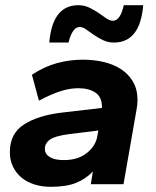

<svg xmlns="http://www.w3.org/2000/svg" viewBox="-20 -710 600 740"><path d="M176 10Q142 10 113 1Q84 -8 63 -25.5Q42 -43 30 -67.5Q18 -92 18 -124Q18 -195 72 -230Q126 -265 218 -276L373 -294V-297Q373 -336 348 -353Q323 -370 282 -370Q249 -370 213 -358.5Q177 -347 130 -322L103 -422Q152 -454 200.5 -467Q249 -480 300 -480Q342 -480 380 -471Q418 -462 447 -443Q476 -424 493 -394.5Q510 -365 510 -324Q510 -315 509 -305.5Q508 -296 506 -286L456 0H330L338 -49Q309 -19 271.5 -4.5Q234 10 176 10ZM419 -546Q396 -546 376.5 -555.5Q357 -565 341 -576Q325 -587 312 -596.5Q299 -606 287 -606Q259 -606 244 -546H170Q182 -690 282 -690Q305 -690 324.5 -680.5Q344 -671 360 -660Q376 -649 389.5 -639.5Q403 -630 415 -630Q444 -630 457 -690H532Q520 -546 419 -546ZM226 -93Q281 -93 315 -120.5Q349 -148 355 -185L359 -207L246 -193Q192 -186 172.5 -172Q153 -158 153 -136Q153 -116 172 -104.5Q191 -93 226 -93Z"/></svg>

Font: Celebes
Style: Bold Italic
Weight: 700
Italic angle: -10°
Designer: Anugrah Pasau
Foundry: Lafontype
Version: Version 1.000; ttfautohint (v1.8.4)